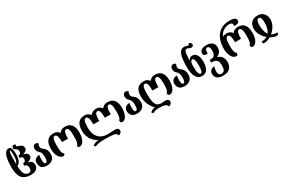

<svg xmlns="http://www.w3.org/2000/svg" viewBox="172 -2432 6429 4323"><g transform="rotate(-30 3386.0 -270.5)"><path d="M21 -359Q21 -621 93 -716Q125 -761 175 -761Q222 -761 242.5 -713Q263 -665 263 -568Q263 -464 234.5 -400Q206 -336 152 -316Q155 -217 171.5 -159.5Q188 -102 223 -76Q239 -63 258 -56.5Q277 -50 305 -50Q337 -50 354 -74Q371 -98 371 -144Q371 -190 353.5 -214.5Q336 -239 303 -239H292V-302H299Q332 -302 349.5 -323.5Q367 -345 367 -376Q367 -412 350.5 -429Q334 -446 300 -446H288V-509H296Q330 -509 345 -528Q360 -547 360 -578Q360 -609 351.5 -625.5Q343 -642 318 -656Q288 -672 278 -683Q268 -694 268 -716Q268 -738 282 -754.5Q296 -771 316 -771Q335 -771 363 -753Q354 -736 354 -721Q354 -714 364 -707Q374 -700 408 -691Q466 -673 486.5 -649Q507 -625 507 -579Q507 -509 402 -482V-477Q460 -466 487 -442.5Q514 -419 514 -376Q515 -337 485 -312Q455 -287 401 -275V-270Q518 -245 518 -146Q518 -71 467.5 -30.5Q417 10 315 10Q162 10 91.5 -78Q21 -166 21 -359ZM203 -566Q203 -702 180 -702Q172 -702 167 -684.5Q162 -667 158 -629Q151 -555 151 -376Q203 -413 203 -566Z M560 -166Q560 -197 577.5 -225Q595 -253 628 -270Q661 -287 705 -287Q699 -261 696.5 -236.5Q694 -212 694 -176Q694 -116 703.5 -86Q713 -56 738 -56Q767 -56 779.5 -86Q792 -116 792 -191Q792 -302 735 -349Q706 -375 694 -399.5Q682 -424 682 -466Q682 -503 703.5 -527Q725 -551 760 -551Q779 -551 798.5 -539Q818 -527 824 -513Q813 -507 806.5 -491Q800 -475 800 -452Q800 -425 807.5 -407.5Q815 -390 833 -377Q889 -339 914.5 -293Q940 -247 940 -174Q940 -82 883 -36Q826 10 739 10Q560 10 560 -166Z M999 -270Q999 -413 1055 -481Q1111 -549 1225 -549Q1319 -549 1369 -474Q1395 -513 1432 -531Q1469 -549 1520 -549Q1626 -549 1683.5 -480.5Q1741 -412 1741 -270Q1741 -182 1719.5 -119Q1698 -56 1663.5 -24Q1629 8 1591 8Q1563 8 1552 -3Q1541 -14 1541 -39Q1592 -62 1592 -270Q1592 -383 1575 -434Q1558 -485 1519 -485Q1480 -485 1463.5 -434Q1447 -383 1447 -280H1294Q1294 -382 1277 -433.5Q1260 -485 1221 -485Q1183 -485 1166.5 -434Q1150 -383 1150 -270Q1150 -55 1206 -39Q1206 -13 1193.5 -2.5Q1181 8 1157 8Q1120 8 1083.5 -24Q1047 -56 1023 -119Q999 -182 999 -270Z M2406 160Q2386 153 2305.5 148.5Q2225 144 2174 144Q2061 144 1996.5 154.5Q1932 165 1905 187L1871 152Q1884 130 1929.5 111Q1975 92 2030 87Q1922 40 1865 -58.5Q1808 -157 1808 -270Q1808 -414 1864.5 -481.5Q1921 -549 2034 -549Q2120 -549 2175 -474Q2201 -508 2241.5 -528.5Q2282 -549 2331 -549Q2425 -549 2477 -474Q2526 -549 2627 -549Q2733 -549 2791 -480.5Q2849 -412 2849 -270Q2849 -182 2827.5 -119Q2806 -56 2771.5 -24Q2737 8 2699 8Q2672 8 2660.5 -9.5Q2649 -27 2649 -61Q2676 -74 2688 -124.5Q2700 -175 2700 -270Q2700 -382 2682.5 -433.5Q2665 -485 2627 -485Q2588 -485 2571.5 -434.5Q2555 -384 2555 -273H2402Q2402 -383 2385 -434Q2368 -485 2329 -485Q2290 -485 2273.5 -434.5Q2257 -384 2257 -273H2104Q2104 -383 2086.5 -434Q2069 -485 2030 -485Q1992 -485 1974.5 -434Q1957 -383 1957 -270Q1957 -141 2002 -63Q2047 15 2116 47.5Q2185 80 2262 80Q2331 80 2414 75Q2444 72 2466 72Q2510 72 2534 91.5Q2558 111 2558 148Q2558 178 2533 202Q2508 226 2474 228Q2468 180 2406 160Z M2903 -166Q2903 -197 2920.5 -225Q2938 -253 2971 -270Q3004 -287 3048 -287Q3042 -261 3039.5 -236.5Q3037 -212 3037 -176Q3037 -116 3046.5 -86Q3056 -56 3081 -56Q3110 -56 3122.5 -86Q3135 -116 3135 -191Q3135 -302 3078 -349Q3049 -375 3037 -399.5Q3025 -424 3025 -466Q3025 -503 3046.5 -527Q3068 -551 3103 -551Q3122 -551 3141.5 -539Q3161 -527 3167 -513Q3156 -507 3149.5 -491Q3143 -475 3143 -452Q3143 -425 3150.5 -407.5Q3158 -390 3176 -377Q3232 -339 3257.5 -293Q3283 -247 3283 -174Q3283 -82 3226 -36Q3169 10 3082 10Q2903 10 2903 -166Z M3567 144Q3455 144 3402 187L3368 152Q3382 128 3416 109.5Q3450 91 3496 86Q3455 52 3419.5 -6Q3384 -64 3363 -133.5Q3342 -203 3342 -270Q3342 -413 3398 -481Q3454 -549 3568 -549Q3662 -549 3712 -474Q3738 -513 3775 -531Q3812 -549 3863 -549Q3969 -549 4026.5 -480.5Q4084 -412 4084 -270Q4084 -182 4062.5 -119Q4041 -56 4006.5 -24Q3972 8 3934 8Q3907 8 3895.5 -9.5Q3884 -27 3884 -61Q3911 -73 3923 -123.5Q3935 -174 3935 -270Q3935 -383 3918 -434Q3901 -485 3862 -485Q3823 -485 3806.5 -434Q3790 -383 3790 -270V-268H3637V-270Q3637 -382 3620 -433.5Q3603 -485 3564 -485Q3525 -485 3508 -434Q3491 -383 3491 -270Q3491 -129 3510 -53.5Q3529 22 3567 50.5Q3605 79 3669 80L3694 78Q3734 72 3768 72Q3813 72 3837.5 91.5Q3862 111 3862 148Q3862 178 3837 202Q3812 226 3778 228Q3771 179 3713 161.5Q3655 144 3567 144Z M4138 -166Q4138 -197 4155.5 -225Q4173 -253 4206 -270Q4239 -287 4283 -287Q4277 -261 4274.5 -236.5Q4272 -212 4272 -176Q4272 -116 4281.5 -86Q4291 -56 4316 -56Q4345 -56 4357.5 -86Q4370 -116 4370 -191Q4370 -302 4313 -349Q4284 -375 4272 -399.5Q4260 -424 4260 -466Q4260 -503 4281.5 -527Q4303 -551 4338 -551Q4357 -551 4376.5 -539Q4396 -527 4402 -513Q4391 -507 4384.5 -491Q4378 -475 4378 -452Q4378 -425 4385.5 -407.5Q4393 -390 4411 -377Q4467 -339 4492.5 -293Q4518 -247 4518 -174Q4518 -82 4461 -36Q4404 10 4317 10Q4138 10 4138 -166Z M4570 -335Q4570 -486 4587.5 -580Q4605 -674 4642.5 -719Q4680 -764 4742 -764Q4764 -764 4793 -756Q4823 -746 4842 -746Q4854 -746 4861 -753Q4868 -760 4868 -780Q4938 -776 4938 -719Q4938 -691 4921 -678Q4904 -665 4881 -665Q4854 -665 4822 -683Q4795 -699 4771 -699Q4747 -699 4732.5 -679.5Q4718 -660 4710 -602.5Q4702 -545 4702 -435H4705Q4733 -502 4807 -502Q4875 -502 4915.5 -438Q4956 -374 4956 -255Q4956 -132 4909.5 -61Q4863 10 4771 10Q4678 10 4624 -75Q4570 -160 4570 -335ZM4824 -244Q4824 -341 4807.5 -384.5Q4791 -428 4766 -428Q4741 -428 4722 -397Q4703 -366 4703 -285Q4703 -149 4721.5 -102Q4740 -55 4769 -55Q4795 -55 4809.5 -94.5Q4824 -134 4824 -244Z M4984 77Q4984 30 5019.5 -6.5Q5055 -43 5118 -47Q5094 10 5094 85Q5094 135 5114.5 158Q5135 181 5183 181Q5230 181 5252.5 143Q5275 105 5275 22Q5275 -73 5239.5 -111Q5204 -149 5136 -149H5098V-221H5141Q5252 -221 5252 -372Q5252 -492 5190 -492Q5155 -492 5141.5 -461Q5128 -430 5128 -364Q5066 -364 5043.5 -381Q5021 -398 5021 -432Q5021 -479 5060.5 -513Q5100 -547 5201 -547Q5289 -547 5342.5 -504Q5396 -461 5396 -377Q5396 -305 5359.5 -258.5Q5323 -212 5265 -192V-191Q5338 -177 5380.5 -123.5Q5423 -70 5423 27Q5423 117 5367 178Q5311 239 5193 239Q5083 239 5033.5 195.5Q4984 152 4984 77Z M5497 -272Q5497 -427 5546.5 -537.5Q5596 -648 5691.5 -706.5Q5787 -765 5922 -765Q6090 -765 6090 -678Q6090 -636 6058.5 -619.5Q6027 -603 5960 -605Q5961 -641 5953.5 -660.5Q5946 -680 5926.5 -688.5Q5907 -697 5869 -697Q5792 -697 5723 -651Q5654 -605 5616 -522Q5632 -534 5664 -541.5Q5696 -549 5721 -549Q5816 -549 5867 -474Q5893 -513 5930 -531Q5967 -549 6018 -549Q6124 -549 6181.5 -480.5Q6239 -412 6239 -270Q6239 -182 6217.5 -119Q6196 -56 6161.5 -24Q6127 8 6089 8Q6062 8 6050.5 -8.5Q6039 -25 6039 -60Q6066 -72 6078 -123Q6090 -174 6090 -270Q6090 -383 6073 -434Q6056 -485 6017 -485Q5978 -485 5961.5 -434Q5945 -383 5945 -280H5792Q5792 -382 5775 -433.5Q5758 -485 5719 -485Q5681 -485 5664.5 -434Q5648 -383 5648 -270Q5648 -169 5661 -118.5Q5674 -68 5704 -59Q5704 -22 5696 -7Q5688 8 5664 8Q5618 8 5580 -27Q5542 -62 5519.5 -126Q5497 -190 5497 -272Z M6317 7Q6404 7 6463 -29Q6395 -85 6350.5 -162.5Q6306 -240 6306 -330Q6306 -428 6362 -488.5Q6418 -549 6524 -549Q6590 -549 6638.5 -521Q6687 -493 6713 -443.5Q6739 -394 6739 -330Q6739 -241 6695 -164Q6651 -87 6581 -28Q6607 -11 6645.5 -2Q6684 7 6729 7Q6729 33 6718.5 49.5Q6708 66 6674 66Q6645 66 6601.5 51.5Q6558 37 6521 15Q6483 37 6435.5 51.5Q6388 66 6353 66Q6330 66 6323.5 49.5Q6317 33 6317 7ZM6590 -330Q6590 -398 6574 -441.5Q6558 -485 6522 -485Q6456 -485 6456 -330Q6456 -249 6473.5 -186Q6491 -123 6522 -81Q6590 -175 6590 -330Z"/></g></svg>

Font: Noto Serif Georgian Bold Cond
Style: Regular
Weight: 700
Width: 3
Designer: Monotype Design team
Foundry: Monotype Imaging Inc.
Version: Version 1.000